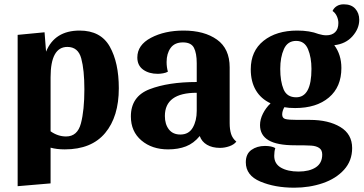

<svg xmlns="http://www.w3.org/2000/svg" viewBox="-20 -672 1689 892"><path d="M532 -262Q532 -130 468.5 -54Q405 22 281 22Q243 22 215 14V180L62 193V-510L187 -522L194 -432Q234 -530 350 -530Q448 -530 490 -455.5Q532 -381 532 -262ZM215 -313V-62Q249 -38 287 -38Q340 -38 356 -99Q372 -160 372 -257Q372 -347 357.5 -400.5Q343 -454 293 -454Q215 -454 215 -313Z M761 22Q686 22 637 -19.5Q588 -61 588 -131Q588 -224 675 -257.5Q762 -291 894 -291V-378Q894 -425 881 -450Q868 -475 830 -475Q791 -475 772.5 -449Q754 -423 754 -384Q754 -360 760 -339Q752 -334 738 -331.5Q724 -329 713 -329Q672 -329 645 -348.5Q618 -368 618 -405Q618 -463 681.5 -496.5Q745 -530 833 -530Q929 -530 988 -488Q1047 -446 1047 -359V-100Q1047 -71 1053.5 -50Q1060 -29 1078 -14Q1067 0 1045.5 7.5Q1024 15 1002 15Q966 15 941.5 0.5Q917 -14 908 -40Q880 -6 844 8Q808 22 761 22ZM894 -157V-241Q746 -241 746 -133Q746 -95 764.5 -71Q783 -47 818 -47Q857 -47 875.5 -79Q894 -111 894 -157Z M1616 16Q1616 75 1578.5 116.5Q1541 158 1479.5 179Q1418 200 1347 200Q1257 200 1189.5 171.5Q1122 143 1122 82Q1122 43 1148 24.5Q1174 6 1211 6Q1242 6 1259 16Q1254 32 1254 52Q1254 89 1285.5 107Q1317 125 1367 125Q1417 125 1447 105.5Q1477 86 1477 46Q1477 25 1463 15.5Q1449 6 1426 4.5Q1403 3 1350 3Q1267 3 1227.5 -20.5Q1188 -44 1188 -91Q1188 -117 1201.5 -144Q1215 -171 1237 -192Q1192 -213 1168.5 -253Q1145 -293 1145 -350Q1145 -435 1204.5 -482.5Q1264 -530 1361 -530Q1419 -530 1460 -514Q1480 -508 1496 -508Q1522 -508 1537 -522.5Q1552 -537 1552 -565Q1552 -581 1545 -596.5Q1538 -612 1525 -621Q1531 -635 1544.5 -643.5Q1558 -652 1577 -652Q1612 -652 1630.5 -631.5Q1649 -611 1649 -580Q1649 -539 1617.5 -503.5Q1586 -468 1533 -462Q1566 -418 1566 -356Q1566 -268 1508 -219Q1450 -170 1351 -170Q1321 -170 1301 -174Q1291 -156 1291 -140Q1291 -123 1306 -119Q1321 -115 1361 -115H1420Q1506 -115 1561 -82Q1616 -49 1616 16ZM1282 -352Q1282 -294 1297.5 -257Q1313 -220 1356 -220Q1427 -220 1427 -352Q1427 -405 1411 -443.5Q1395 -482 1356 -482Q1316 -482 1299 -444Q1282 -406 1282 -352Z"/></svg>

Font: Sansita
Style: Bold
Weight: 700
Designer: Pablo Cosgaya
Foundry: Omnibus-Type
Version: Version 1.006